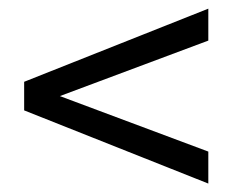

<svg xmlns="http://www.w3.org/2000/svg" viewBox="-20 -483 540 446"><path d="M463.9 -388.7 119.1 -259.8 463.9 -130.9V-56.6L36.1 -226.6V-293L463.9 -462.9Z"/></svg>

Font: BabelStone Flags
Style: Regular
Weight: 400
Designer: Andrew West
Foundry: BabelStone
Version: Version 4.12